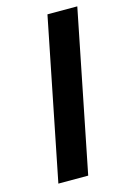

<svg xmlns="http://www.w3.org/2000/svg" viewBox="-110 -754 538 808"><g transform="rotate(-15 159.5 -350.0)"><path d="M41 0 181 -700H311L171 0Z"/></g></svg>

Font: Montserrat SemiBold
Style: Italic
Weight: 600
Italic angle: -11.3°
Designer: Julieta Ulanovsky
Foundry: Julieta Ulanovsky
Version: Version 9.000; ttfautohint (v1.8.4.7-5d5b)